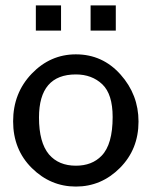

<svg xmlns="http://www.w3.org/2000/svg" viewBox="-20 -686 565 714"><path d="M262.2 -483.9Q361.3 -483.9 428.2 -408.9Q495.1 -334 495.1 -233.9Q495.1 -130.9 426 -61.5Q356.9 7.8 262.2 7.8Q168 7.8 98.4 -61Q28.8 -129.9 28.8 -234.9Q28.8 -339.8 97.9 -411.9Q167 -483.9 262.2 -483.9ZM113.3 -572.3V-666H207V-572.3ZM125 -249Q125 -156.2 162.1 -111.8Q198.2 -69.8 262.2 -69.8Q322.3 -69.8 357.9 -106.9Q398.9 -148.9 398.9 -251Q398.9 -335.9 360.4 -372.6Q321.8 -409.2 262.2 -409.2Q125 -409.2 125 -249ZM316.9 -572.3V-666H410.6V-572.3Z"/></svg>

Font: CMU Bright
Style: SemiBold
Weight: 600
Version: Version 0.7.0